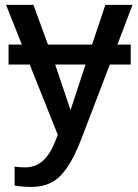

<svg xmlns="http://www.w3.org/2000/svg" viewBox="-20 -548 559 776"><path d="M310.5 9.3Q280.3 87.9 250.2 130.9Q220.2 173.8 185.8 190.7Q151.4 207.5 108.4 207.5Q67.9 207.5 39.1 201.7V125.5Q60.5 128.4 82 128.4Q124 128.4 153.6 101.8Q183.1 75.2 205.1 18.6L213.4 -3.4L100.1 -287.1H14.6V-367.7H68.4L4.4 -528.3H115.2L173.8 -367.7H352.1L405.8 -528.3H515.6L454.6 -367.7H508.3V-287.1H423.8ZM203.1 -287.1 265.1 -103 325.7 -287.1Z"/></svg>

Font: Arimo Medium
Style: Regular
Weight: 500
Designer: Steve Matteson
Foundry: Monotype Imaging Inc.
Version: Version 1.33